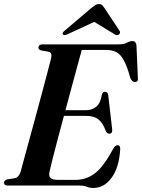

<svg xmlns="http://www.w3.org/2000/svg" viewBox="-23 -920 704 952"><path d="M372.5 0H15Q-3 0 -3 -14Q-3 -26 12.5 -30.5L50.5 -36.5Q70 -40.5 79 -67.5Q84 -86 95.5 -128.5Q107 -171 122.5 -227.8Q138 -284.5 154.8 -346Q171.5 -407.5 186.8 -465Q202 -522.5 213.8 -566.8Q225.5 -611 230.5 -632Q237 -659.5 217.5 -663.5L181 -670Q167.5 -674 167.5 -684Q167.5 -700 188.5 -700H564Q591.5 -700 606.8 -708.2Q622 -716.5 633.5 -716.5Q650.5 -716.5 653.5 -696.5L660.5 -536Q664 -515 648 -513.5Q632 -512 623 -534Q607.5 -590.5 591.2 -620.5Q575 -650.5 554 -661.5Q533 -672.5 503 -672.5H382.5Q375.5 -647.5 362.8 -600.5Q350 -553.5 334 -494.5Q318 -435.5 301.5 -373.5H403Q432 -373.5 453.8 -390.5Q475.5 -407.5 482.5 -453Q487 -465 497.5 -465Q511.5 -465 513.5 -449L533 -280Q536 -258 519.5 -257Q508 -256.5 502 -269.5Q487 -311 464.8 -328.2Q442.5 -345.5 402 -345.5H294Q277.5 -284.5 262.8 -228.8Q248 -173 237.5 -131.2Q227 -89.5 223 -71Q217.5 -48 226.8 -38Q236 -28 267.5 -28H350.5Q406.5 -28 449.8 -62.5Q493 -97 539 -183.5Q548.5 -200 559.5 -200Q574 -200 573 -180.5Q568 -91 531 -39.5Q494 12 439 12Q422 12 407.2 6Q392.5 0 372.5 0ZM312.5 -750.5Q296 -742.5 289.5 -748.5Q283 -756 296.5 -767L432 -882Q442.5 -890.5 450.2 -895.2Q458 -900 467.5 -900Q477.5 -900 482.5 -895.2Q487.5 -890.5 493.5 -882L570 -767Q573.5 -761.5 571.8 -756.2Q570 -751 566 -748.5Q556.5 -742 544.5 -750.5L444.5 -811.5Z"/></svg>

Font: Fraunces 72pt SemiBold
Style: Italic
Weight: 600
Italic angle: -16°
Version: Version 1.000;[b76b70a41]